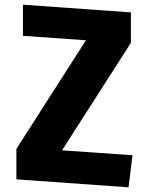

<svg xmlns="http://www.w3.org/2000/svg" viewBox="-20 -784 640 820"><path d="M539 -601 245 -142 546 -121 529 16 50 -18V-148L347 -612L78 -631V-764L539 -731Z"/></svg>

Font: Xiangcui Wave Sans Xiangcui Wave Sans
Style: Regular
Weight: 800
Width: 3
Version: Version 0.920;March 28, 2024;FontCreator 14.0.0.2814 64-bit